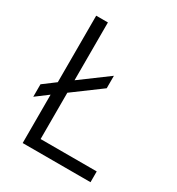

<svg xmlns="http://www.w3.org/2000/svg" viewBox="-163 -777 810 880"><g transform="rotate(30 241.5 -337.0)"><path d="M151 -57H448V0H89V-256L25 -208V-274L89 -322V-674H151V-368L297 -476V-410L151 -302Z"/></g></svg>

Font: Hind Mysuru Light
Style: Regular
Weight: 300
Designer: Manushi Parikh, Hitesh Malaviya
Foundry: Indian Type Foundry
Version: Version 0.703;PS 1.0;hotconv 1.0.86;makeotf.lib2.5.63406